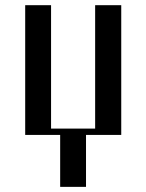

<svg xmlns="http://www.w3.org/2000/svg" viewBox="-20 -520 561 740"><path d="M77.1 0V-500H176.8V-24.4H346.7V-500H447.3V0H311.5V200.2H211.9V0Z"/></svg>

Font: TriodPostnaja
Style: Medium
Weight: 500
Version: 20110805